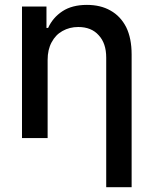

<svg xmlns="http://www.w3.org/2000/svg" viewBox="-20 -573 638 797"><path d="M177.7 -324.2Q177.7 -243.2 177.7 0Q151.4 0 71.3 0Q71.3 -136.7 71.3 -545.9Q96.7 -545.9 172.9 -545.9Q172.9 -523.4 172.9 -457Q174.8 -457 179.7 -457Q199.2 -500 239.3 -526.4Q279.3 -552.7 340.8 -552.7Q397.5 -552.7 438.5 -529.3Q480.5 -505.9 503.9 -460Q526.4 -414.1 526.4 -346.7Q526.4 -163.1 526.4 204.1Q500 204.1 420.9 204.1Q420.9 70.3 420.9 -334Q420.9 -393.6 389.6 -426.8Q359.4 -460.9 304.7 -460.9Q268.6 -460.9 239.3 -444.3Q210.9 -428.7 194.3 -397.5Q177.7 -367.2 177.7 -324.2Z"/></svg>

Font: DeepSea
Style: Medium
Weight: 500
Designer: Stem
Version: Version 3.019;git-0a5106e0b